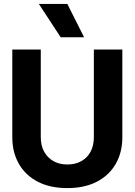

<svg xmlns="http://www.w3.org/2000/svg" viewBox="-20 -952 690 984"><path d="M325 12Q237 12 174 -20.5Q111 -53 77 -112Q43 -171 43 -249V-698H189V-249Q189 -206 206 -175Q223 -144 253.5 -126.5Q284 -109 325 -109Q367 -109 397.5 -126.5Q428 -144 444.5 -175Q461 -206 461 -249V-698H607V-249Q607 -171 573 -112Q539 -53 476 -20.5Q413 12 325 12ZM411 -761H291L179 -932H325Z"/></svg>

Font: Azeret Mono SemiBold
Style: Regular
Weight: 600
Designer: Martin Vácha
Foundry: Displaay
Version: Version 1.002